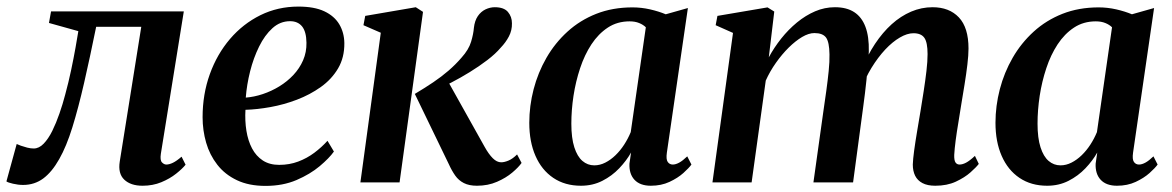

<svg xmlns="http://www.w3.org/2000/svg" viewBox="-53 -568 3649 598"><path d="M448 -89Q445 -69 451.5 -62.2Q458 -55.5 465 -55.5Q474 -55.5 485.5 -61Q497 -66.5 512.5 -80L525 -55Q515 -42.5 495.5 -27Q476 -11.5 449.5 -0.5Q423 10.5 391 10.5Q354 10.5 334 -8.5Q314 -27.5 320 -65L387 -484.5H246.5Q227 -388.5 209 -310Q191 -231.5 172.5 -171.8Q154 -112 131.5 -72.5Q109 -32.5 81.8 -12.2Q54.5 8 19 8Q3.5 8 -12.5 4.2Q-28.5 0.5 -33 -3L-1 -119.5Q3 -117.5 12 -114.2Q21 -111 31.8 -108.2Q42.5 -105.5 52 -105.5Q68.5 -105.5 83 -120.5Q97.5 -135.5 109.8 -160.2Q122 -185 132.2 -214.5Q142.5 -244 150 -273Q160.5 -311.5 168.5 -349.5Q176.5 -387.5 182.2 -419.5Q188 -451.5 191 -471L99.5 -496.5L106 -532.5H519.5Z M987 -96Q972.5 -75.5 942.8 -50.5Q913 -25.5 870.5 -7.2Q828 11 774 11Q722 11 684.8 -6.8Q647.5 -24.5 623.8 -55Q600 -85.5 589 -123.8Q578 -162 578 -203Q578 -274.5 600.5 -337Q623 -399.5 663.5 -446.8Q704 -494 758.2 -520.8Q812.5 -547.5 876.5 -547.5Q926 -547.5 957.2 -532.8Q988.5 -518 1003.8 -492.2Q1019 -466.5 1019.5 -434Q1020 -389 1000 -355Q980 -321 946.2 -297Q912.5 -273 871.8 -257.5Q831 -242 789.2 -234.5Q747.5 -227 711.5 -226Q709.5 -191.5 714.5 -160.5Q719.5 -129.5 732 -105.8Q744.5 -82 765.5 -68.2Q786.5 -54.5 816.5 -54.5Q848.5 -54.5 875.8 -64.8Q903 -75 926 -92.2Q949 -109.5 967 -129.5ZM850.5 -502Q819.5 -502 795.5 -480.2Q771.5 -458.5 754 -423Q736.5 -387.5 726 -345.8Q715.5 -304 712.5 -264Q738.5 -266 765.5 -275Q792.5 -284 817 -299Q841.5 -314 860.8 -334.5Q880 -355 891 -380.2Q902 -405.5 901.5 -435Q901 -469.5 887.8 -485.8Q874.5 -502 850.5 -502Z M1069.5 0 1133 -466 1079 -489.5 1084.5 -518.5 1242 -545.5 1264.5 -531 1191.5 0ZM1432.5 10.5Q1408 10.5 1391.8 2.2Q1375.5 -6 1364.8 -21.2Q1354 -36.5 1345 -56.5L1239 -275.5Q1270 -294 1296 -311.5Q1322 -329 1344 -348Q1366 -367 1384.5 -388.5Q1407 -413.5 1414.2 -437.8Q1421.5 -462 1423 -481.5Q1425.5 -503.5 1435.2 -517.8Q1445 -532 1459.2 -538.8Q1473.5 -545.5 1488 -545.5Q1516.5 -545.5 1529 -530.8Q1541.5 -516 1541.5 -495.5Q1542 -473.5 1532 -454.5Q1522 -435.5 1506.5 -419.5Q1490.5 -400.5 1465 -381Q1439.5 -361.5 1410.2 -343.5Q1381 -325.5 1352.5 -310.8Q1324 -296 1302 -286L1336 -326L1456.5 -110.5Q1469 -88 1481.8 -75.2Q1494.5 -62.5 1508 -62.5Q1518 -62.5 1531 -68Q1544 -73.5 1557.5 -87L1571.5 -60.5Q1562 -47 1542.5 -30.5Q1523 -14 1495 -1.8Q1467 10.5 1432.5 10.5Z M2024 -92.5Q2021 -71.5 2026.8 -63.5Q2032.5 -55.5 2042.5 -55.5Q2051.5 -55.5 2062.5 -61.5Q2073.5 -67.5 2087.5 -81L2100.5 -55.5Q2093 -45 2075.5 -29.2Q2058 -13.5 2032.2 -1.5Q2006.5 10.5 1974 10.5Q1940.5 10.5 1923.2 -8Q1906 -26.5 1907.5 -58.5L1912.5 -93Q1898.5 -68 1875.8 -44Q1853 -20 1823 -4.8Q1793 10.5 1756.5 10.5Q1706.5 10.5 1670.2 -14Q1634 -38.5 1614.8 -82.5Q1595.5 -126.5 1595.5 -185.5Q1595.5 -238 1609 -290Q1622.5 -342 1649 -388Q1675.5 -434 1714.5 -469.5Q1753.5 -505 1804.2 -525Q1855 -545 1917 -545Q1944.5 -545 1971.8 -538.8Q1999 -532.5 2020.5 -523.5L2089.5 -543ZM1958.5 -483Q1950.5 -491 1937.8 -496.2Q1925 -501.5 1908 -501.5Q1869.5 -501.5 1840 -482Q1810.5 -462.5 1789 -429.8Q1767.5 -397 1753.8 -355.5Q1740 -314 1733.2 -269.5Q1726.5 -225 1726.5 -183Q1726.5 -138 1735.8 -109.2Q1745 -80.5 1761 -66.8Q1777 -53 1798 -53Q1815.5 -53 1832.2 -61.5Q1849 -70 1864 -84.5Q1879 -99 1891 -117.5Q1903 -136 1911.5 -156.5Z M2358.5 -532 2341.5 -389.5Q2358 -420 2380.2 -448Q2402.5 -476 2429.2 -498Q2456 -520 2485.8 -532.8Q2515.5 -545.5 2547.5 -545.5Q2584 -545.5 2607.5 -530.2Q2631 -515 2642.5 -484.5Q2654 -454 2653 -408Q2653 -401 2652.2 -390.8Q2651.5 -380.5 2650 -368.8Q2648.5 -357 2647 -345L2631 -351.5Q2648.5 -395.5 2672.2 -431.2Q2696 -467 2724.2 -492.5Q2752.5 -518 2784.8 -531.8Q2817 -545.5 2851.5 -545.5Q2903.5 -545.5 2933.5 -513.8Q2963.5 -482 2963.5 -417Q2963.5 -396.5 2960 -367Q2956.5 -337.5 2951.2 -305Q2946 -272.5 2941 -243Q2937 -216 2932 -186.8Q2927 -157.5 2923.5 -130.8Q2920 -104 2919 -85.5Q2918.5 -68.5 2923 -62Q2927.5 -55.5 2935.5 -55.5Q2945 -55.5 2956.2 -61.5Q2967.5 -67.5 2983.5 -82.5L2995.5 -57.5Q2987.5 -47 2969.5 -31Q2951.5 -15 2924 -2.2Q2896.5 10.5 2860 10.5Q2835.5 10.5 2820 2.2Q2804.5 -6 2797.2 -20.8Q2790 -35.5 2790 -55.5Q2790.5 -71.5 2794.2 -99.2Q2798 -127 2803.5 -159.5Q2809 -192 2814 -222Q2819 -252.5 2824 -284.8Q2829 -317 2832.5 -347Q2836 -377 2836 -399.5Q2836 -436 2826 -450.2Q2816 -464.5 2792 -464.5Q2772.5 -464.5 2749.8 -451.2Q2727 -438 2704.2 -413.8Q2681.5 -389.5 2661.5 -357Q2641.5 -324.5 2628.5 -286L2649.5 -361.5Q2648 -341.5 2645.8 -320.2Q2643.5 -299 2641 -277.5Q2638.5 -256 2635.5 -235L2604 0H2480.5L2511.5 -221.5Q2516 -252 2520.5 -284.5Q2525 -317 2528 -346.8Q2531 -376.5 2530.5 -398.5Q2530 -437 2519.8 -451Q2509.5 -465 2483.5 -465Q2466 -465 2445.2 -452.8Q2424.5 -440.5 2403.5 -419.8Q2382.5 -399 2363.8 -372.5Q2345 -346 2332 -317L2288 0H2166L2230 -465.5L2176 -489.5L2181.5 -518.5L2337.5 -545Z M3476 -92.5Q3473 -71.5 3478.8 -63.5Q3484.5 -55.5 3494.5 -55.5Q3503.5 -55.5 3514.5 -61.5Q3525.5 -67.5 3539.5 -81L3552.5 -55.5Q3545 -45 3527.5 -29.2Q3510 -13.5 3484.2 -1.5Q3458.5 10.5 3426 10.5Q3392.5 10.5 3375.2 -8Q3358 -26.5 3359.5 -58.5L3364.5 -93Q3350.5 -68 3327.8 -44Q3305 -20 3275 -4.8Q3245 10.5 3208.5 10.5Q3158.5 10.5 3122.2 -14Q3086 -38.5 3066.8 -82.5Q3047.5 -126.5 3047.5 -185.5Q3047.5 -238 3061 -290Q3074.5 -342 3101 -388Q3127.5 -434 3166.5 -469.5Q3205.5 -505 3256.2 -525Q3307 -545 3369 -545Q3396.5 -545 3423.8 -538.8Q3451 -532.5 3472.5 -523.5L3541.5 -543ZM3410.5 -483Q3402.5 -491 3389.8 -496.2Q3377 -501.5 3360 -501.5Q3321.5 -501.5 3292 -482Q3262.5 -462.5 3241 -429.8Q3219.5 -397 3205.8 -355.5Q3192 -314 3185.2 -269.5Q3178.5 -225 3178.5 -183Q3178.5 -138 3187.8 -109.2Q3197 -80.5 3213 -66.8Q3229 -53 3250 -53Q3267.5 -53 3284.2 -61.5Q3301 -70 3316 -84.5Q3331 -99 3343 -117.5Q3355 -136 3363.5 -156.5Z"/></svg>

Font: Merriweather 72pt SemiBold
Style: Italic
Weight: 600
Italic angle: -7.8°
Version: Version 2.101